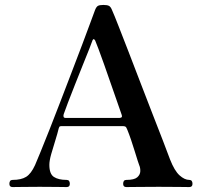

<svg xmlns="http://www.w3.org/2000/svg" viewBox="-20 -758 813 778"><path d="M31 0Q18 0 18 -13Q18 -29 31 -29Q66 -29 86 -41.5Q106 -54 122 -89Q129 -105 144.5 -143Q160 -181 181 -234Q202 -287 225 -347Q248 -407 271 -467Q294 -527 313.5 -578.5Q333 -630 346.5 -667Q360 -704 365 -717Q370 -730 376.5 -734Q383 -738 399 -738Q415 -738 422 -734Q429 -730 434 -717Q443 -697 460.5 -652Q478 -607 501 -548Q524 -489 548.5 -424.5Q573 -360 597 -299Q621 -238 640 -188.5Q659 -139 669 -112Q687 -66 707.5 -47.5Q728 -29 747 -29Q760 -29 760 -13Q760 0 747 0Q737 0 706 -0.5Q675 -1 623 -1Q580 -1 541 -0.5Q502 0 492 0Q479 0 479 -13Q479 -29 492 -29Q524 -29 536 -39.5Q548 -50 548.5 -64Q549 -78 544 -89Q543 -91 538 -106.5Q533 -122 526 -145Q519 -168 511 -191.5Q503 -215 496 -232Q492 -243 488 -245Q484 -247 477 -247H231Q226 -247 223 -246Q220 -245 218 -238Q213 -217 204 -188.5Q195 -160 187.5 -133.5Q180 -107 180 -90Q180 -53 198.5 -41Q217 -29 250 -29Q263 -29 263 -13Q263 0 250 0Q240 0 212.5 -0.5Q185 -1 141 -1Q102 -1 72 -0.5Q42 0 31 0ZM246 -280H463Q467 -280 471.5 -282Q476 -284 473 -293Q465 -317 452.5 -352Q440 -387 427 -425Q414 -463 401.5 -498Q389 -533 379.5 -558.5Q370 -584 366 -593Q364 -598 360.5 -599Q357 -600 355 -595Q353 -588 342 -560.5Q331 -533 315.5 -494.5Q300 -456 284 -415.5Q268 -375 255.5 -342.5Q243 -310 238 -295Q234 -280 246 -280Z"/></svg>

Font: Zen Old Mincho Black
Style: Regular
Weight: 900
Designer: Yoshimichi Ohira
Foundry: Positype
Version: Version 1.001